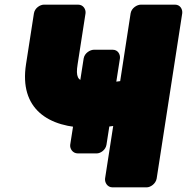

<svg xmlns="http://www.w3.org/2000/svg" viewBox="-20 -768 804 826"><path d="M396 -108C412 -108 434 -122 438 -145L496 -517C498 -533 488 -554 465 -554H384C368 -554 344 -540 340 -517L282 -145C280 -129 292 -108 315 -108ZM395 -412C375 -412 359 -413 345 -416C316 -423 305 -437 314 -492L348 -711C350 -727 339 -748 316 -748H169C153 -748 130 -734 126 -711L92 -492C62 -300 187 -218 365 -218C400 -218 434 -221 467 -226L432 0C430 16 441 38 464 38H611C627 38 650 23 654 0L764 -711C766 -727 756 -748 733 -748H586C570 -748 546 -734 542 -711L497 -419C467 -414 430 -412 395 -412Z"/></svg>

Font: Asimov Print
Style: EIt
Weight: 500
Designer: Google
Version: Version 2.000980; 2014